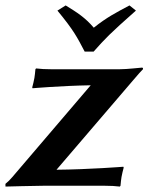

<svg xmlns="http://www.w3.org/2000/svg" viewBox="-56 -684 560 707"><path d="M155.5 -645C216.4 -571 227.4 -548 255.8 -494H288.8C331.3 -542 347.3 -559 444.5 -645L420.8 -664C372.2 -638 338.2 -621 289.3 -582C257.9 -619 228.2 -638 185.8 -664ZM278 -370 -10.6 -32C-20.8 -20 -25.5 -16 -36 -7L-35.8 3C-35.8 3 75.7 0 103.7 0H329.7C349.7 0 370.5 1 385.2 3L387.7 0C389 -13 389.8 -23 391.4 -32C393 -41 397.1 -59 399.5 -67L398.1 -70C398.1 -70 272.3 -60 152.1 -59L433 -387C454.4 -412 463.1 -422 470.4 -429C471.1 -433 470.4 -435 466.4 -435C461.4 -435 413.4 -429 384.4 -429H132.4C112.4 -429 91.5 -430 76.9 -432L74.4 -429C73.1 -416 72.3 -406 70.7 -397C69.1 -388 65 -370 62.6 -362L64 -359C64 -359 165.6 -368 278 -370Z"/></svg>

Font: Linux Biolinum O 
Style: Bold Italic
Weight: 700
Designer: Philipp H. Poll
Foundry: Philipp H. Poll
Version: Version 1.3.2